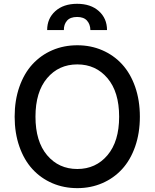

<svg xmlns="http://www.w3.org/2000/svg" viewBox="-20 -974 808 1004"><path d="M226.6 -816.9Q226.6 -877.4 269.3 -915.8Q312 -954.1 383.3 -954.1Q454.6 -954.1 497.1 -915.8Q539.6 -877.4 539.6 -816.9H452.6Q452.1 -846.7 435.1 -866Q418 -885.3 383.3 -885.3Q347.2 -885.3 330.3 -865.7Q313.5 -846.2 314 -816.9ZM384.3 9.8Q313.5 9.8 253.4 -16.1Q193.4 -42 149.7 -89.6Q106 -137.2 81.3 -207.8Q56.6 -278.3 56.6 -363.8Q56.6 -449.2 81.3 -519.8Q106 -590.3 149.7 -637.9Q193.4 -685.5 253.4 -711.4Q313.5 -737.3 384.3 -737.3Q454.6 -737.3 514.6 -711.4Q574.7 -685.5 618.4 -637.9Q662.1 -590.3 686.8 -519.8Q711.4 -449.2 711.4 -363.8Q711.4 -278.3 686.8 -207.8Q662.1 -137.2 618.4 -89.6Q574.7 -42 514.6 -16.1Q454.6 9.8 384.3 9.8ZM384.3 -637.2Q287.1 -637.2 226.3 -565.2Q165.5 -493.2 165.5 -363.8Q165.5 -234.4 226.3 -162.4Q287.1 -90.3 384.3 -90.3Q481 -90.3 542 -162.4Q603 -234.4 603 -363.8Q603 -493.2 542 -565.2Q481 -637.2 384.3 -637.2Z"/></svg>

Font: Interop Med
Style: Regular
Weight: 500
Designer: Rasmus Andersson, Google, Jang Haemin
Foundry: jhaemin
Version: Version 1.007